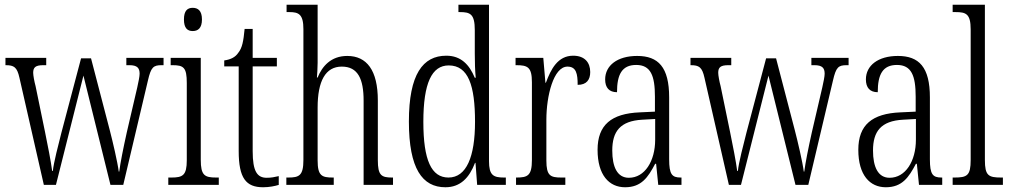

<svg xmlns="http://www.w3.org/2000/svg" viewBox="-20 -780 4260 810"><path d="M62 -452 165 0H216L332 -461L446 0H500L604 -440C617 -497 627 -505 662 -505H670V-536H513V-505H526C559 -505 569 -493 569 -469C569 -457 564 -434 559 -411L515 -222C499 -150 488 -94 483 -56H481C476 -96 455 -185 443 -231L364 -534H322L239 -220C227 -173 206 -92 203 -59H200C196 -93 180 -175 170 -223L130 -417C125 -435 120 -462 120 -473C120 -496 130 -505 163 -505H175V-536H3V-505H4C39 -505 52 -497 62 -452Z M793 -649C815 -649 832 -661 832 -698C832 -735 815 -747 793 -747C771 -747 756 -735 756 -698C756 -661 771 -649 793 -649ZM690 0H903V-31H892C843 -31 827 -40 827 -106V-536H700V-505H708C755 -505 768 -495 768 -430V-104C768 -40 751 -31 703 -31H690Z M1090 10C1116 10 1140 5 1156 0V-37C1138 -33 1125 -30 1105 -30C1065 -30 1046 -57 1046 -142V-500H1148V-536H1046V-658H1012C1007 -606 1002 -578 985 -557C973 -539 954 -529 926 -525V-500H987V-143C987 -28 1018 10 1090 10Z M1188 0H1388V-31H1384C1338 -31 1320 -38 1320 -103V-326C1320 -438 1353 -499 1422 -499C1490 -499 1514 -447 1514 -355V0H1638V-31H1634C1589 -31 1574 -40 1574 -104V-356C1574 -484 1527 -544 1445 -544C1376 -544 1339 -500 1320 -453H1317C1318 -465 1320 -492 1320 -515V-760H1189V-729H1201C1240 -729 1260 -720 1260 -657V-105C1260 -39 1242 -31 1196 -31H1188Z M1859 10C1922 10 1960 -30 1984 -93H1986L1993 0H2114V-31H2106C2061 -31 2043 -41 2043 -100V-760H1914V-729H1920C1964 -729 1983 -721 1983 -653V-554C1983 -518 1984 -483 1987 -452H1983C1960 -507 1925 -545 1863 -545C1764 -545 1705 -467 1705 -267C1705 -68 1762 10 1859 10ZM1872 -31C1800 -31 1766 -104 1766 -266C1766 -430 1802 -504 1873 -504C1956 -504 1984 -419 1984 -266C1984 -119 1948 -31 1872 -31Z M2157 0H2365V-31H2349C2302 -31 2285 -38 2285 -103V-275C2285 -375 2315 -499 2374 -499C2411 -499 2417 -469 2417 -422C2455 -422 2470 -444 2470 -476C2470 -516 2447 -545 2398 -545C2333 -545 2304 -488 2283 -431H2281L2272 -536H2155V-505H2158C2206 -505 2224 -497 2224 -433V-105C2224 -39 2206 -31 2159 -31H2157Z M2617 10C2686 10 2714 -32 2744 -89H2748L2757 0H2855V-31H2852C2815 -31 2803 -44 2803 -108V-369C2803 -497 2757 -544 2668 -544C2585 -544 2533 -504 2533 -445C2533 -410 2550 -391 2583 -391C2583 -466 2604 -506 2664 -506C2725 -506 2743 -461 2743 -372V-309L2679 -306C2559 -301 2501 -253 2501 -148C2501 -41 2550 10 2617 10ZM2633 -30C2584 -30 2563 -76 2563 -145C2563 -225 2596 -270 2690 -275L2744 -278V-191C2744 -100 2700 -30 2633 -30Z M2952 -452 3055 0H3106L3222 -461L3336 0H3390L3494 -440C3507 -497 3517 -505 3552 -505H3560V-536H3403V-505H3416C3449 -505 3459 -493 3459 -469C3459 -457 3454 -434 3449 -411L3405 -222C3389 -150 3378 -94 3373 -56H3371C3366 -96 3345 -185 3333 -231L3254 -534H3212L3129 -220C3117 -173 3096 -92 3093 -59H3090C3086 -93 3070 -175 3060 -223L3020 -417C3015 -435 3010 -462 3010 -473C3010 -496 3020 -505 3053 -505H3065V-536H2893V-505H2894C2929 -505 2942 -497 2952 -452Z M3717 10C3786 10 3814 -32 3844 -89H3848L3857 0H3955V-31H3952C3915 -31 3903 -44 3903 -108V-369C3903 -497 3857 -544 3768 -544C3685 -544 3633 -504 3633 -445C3633 -410 3650 -391 3683 -391C3683 -466 3704 -506 3764 -506C3825 -506 3843 -461 3843 -372V-309L3779 -306C3659 -301 3601 -253 3601 -148C3601 -41 3650 10 3717 10ZM3733 -30C3684 -30 3663 -76 3663 -145C3663 -225 3696 -270 3790 -275L3844 -278V-191C3844 -100 3800 -30 3733 -30Z M3999 0H4211V-31H4204C4150 -31 4135 -39 4135 -105V-760H3999V-729H4011C4055 -729 4075 -722 4075 -656V-105C4075 -39 4060 -31 4006 -31H3999Z"/></svg>

Font: Noto Serif Georgian ExtraCondensed Light
Style: Regular
Weight: 300
Width: 2
Designer: Monotype Design Team, Akaki Razmadze
Foundry: Google LLC
Version: Version 2.003